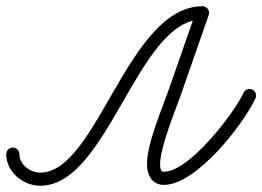

<svg xmlns="http://www.w3.org/2000/svg" viewBox="-41 -570 839 614"><path d="M0 -98C-11.6 -98 -21 -88.6 -21 -77C-21 -19.9 32.7 24 87.9 24C305.1 24 397.9 -508 606.7 -508C618.2 -508 627.7 -517.4 627.7 -529C627.7 -540.6 618.2 -550 606.7 -550C367.4 -550 269.8 -18 87.9 -18C55.9 -18 21 -43.2 21 -77C21 -88.6 11.6 -98 0 -98ZM586.8 -535.9C557.5 -451.9 528.2 -367.9 498.9 -283.9C476.8 -220.7 429 -111.5 429 -44.6C429 -11 445.3 21.3 483.1 21.3C587.3 21.3 737.3 -172.5 776 -255.6C780.9 -266.1 776.4 -278.6 765.9 -283.5C755.4 -288.4 742.9 -283.9 738 -273.4C707.4 -207.8 564.5 -20.7 483.1 -20.7C471.4 -20.7 471 -35.9 471 -44.6C471 -99.9 519.9 -216.7 538.6 -270.1C567.9 -354.1 597.2 -438.1 626.5 -522C630.3 -533 624.5 -545 613.6 -548.8C602.6 -552.6 590.6 -546.8 586.8 -535.9Z"/></svg>

Font: FRB American Cursive Guidelines Arrows Medium
Style: Italic
Weight: 500
Italic angle: -25°
Version: Version 2.0;Modular Font Editor K font №1